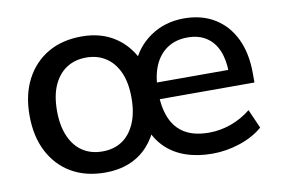

<svg xmlns="http://www.w3.org/2000/svg" viewBox="-60 -596 1032 703"><g transform="rotate(-10 456.0 -244.0)"><path d="M280 9Q207 9 154 -22Q101 -53 71.5 -110Q42 -167 42 -245Q42 -322 71.5 -378.5Q101 -435 154 -466Q207 -497 280 -497Q353 -497 405.5 -461.5Q458 -426 484 -362H458Q481 -423 535 -460Q589 -497 660 -497Q726 -497 774 -467.5Q822 -438 848 -384Q874 -330 874 -255V-221H501V-283H804L788 -271Q788 -320 773.5 -354.5Q759 -389 730.5 -407.5Q702 -426 661 -426Q617 -426 585.5 -405Q554 -384 537.5 -345.5Q521 -307 521 -254V-247Q521 -190 538 -150Q555 -110 590 -89.5Q625 -69 679 -69Q720 -69 760 -83Q800 -97 835 -125L866 -55Q832 -25 781 -8Q730 9 678 9Q623 9 578.5 -6.5Q534 -22 503 -53Q472 -84 456 -129H483Q467 -86 438 -54.5Q409 -23 369 -7Q329 9 280 9ZM283 -69Q325 -69 355.5 -89Q386 -109 403.5 -148.5Q421 -188 421 -244Q421 -301 403.5 -339.5Q386 -378 355 -398Q324 -418 283 -418Q241 -418 210 -398Q179 -378 161.5 -339.5Q144 -301 144 -244Q144 -188 161.5 -148.5Q179 -109 210 -89Q241 -69 283 -69Z"/></g></svg>

Font: Nunito Sans 12pt SemiBold
Style: Regular
Weight: 600
Designer: Vernon Adams
Foundry: Vernon Adams
Version: Version 3.101;gftools[0.9.27]